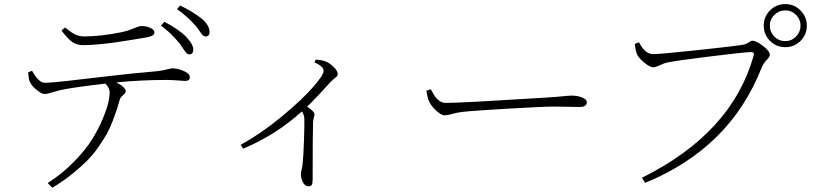

<svg xmlns="http://www.w3.org/2000/svg" viewBox="-20 -837 3910 922"><path d="M275.4 -690.4 292 -705.1Q322.3 -680.7 341.3 -671.4Q360.4 -662.1 383.8 -662.1Q461.9 -662.1 559.6 -681.6Q593.8 -688.5 620.6 -700.2Q647.5 -711.9 658.2 -711.9Q684.6 -711.9 703.1 -702.6Q721.7 -693.4 721.7 -680.7Q721.7 -663.1 677.7 -656.2Q672.9 -655.3 615.2 -646Q557.6 -636.7 530.3 -632.8Q502.9 -628.9 457 -624.5Q411.1 -620.1 379.9 -620.1Q347.7 -620.1 325.2 -636.7Q302.7 -653.3 275.4 -690.4ZM115.2 -489.3 133.8 -497.1Q166 -439.5 194.3 -439.5Q223.6 -439.5 305.7 -448.7Q387.7 -458 503.9 -471.7Q620.1 -485.4 704.1 -492.2Q746.1 -495.1 773.9 -502Q801.8 -508.8 806.6 -508.8Q833 -508.8 862.3 -496.1Q891.6 -483.4 891.6 -466.8Q891.6 -448.2 869.1 -448.2Q866.2 -448.2 835 -450.7Q803.7 -453.1 777.3 -453.1Q658.2 -453.1 539.1 -441.4Q584 -417 584 -398.4Q584 -390.6 570.8 -379.9Q557.6 -369.1 554.7 -357.4Q545.9 -325.2 540.5 -309.1Q535.2 -293 521 -255.9Q506.8 -218.8 492.7 -193.8Q478.5 -168.9 453.1 -131.8Q427.7 -94.7 397.9 -64.9Q368.2 -35.2 325.2 -0.5Q282.2 34.2 231.4 64.5L209 42Q279.3 -2.9 335.4 -60.5Q391.6 -118.2 422.4 -168Q453.1 -217.8 473.6 -267.1Q494.1 -316.4 500.5 -346.2Q506.8 -376 506.8 -392.6Q506.8 -414.1 486.3 -435.5Q318.4 -416 265.6 -403.3Q254.9 -400.4 239.7 -396Q224.6 -391.6 213.9 -388.7Q203.1 -385.7 194.3 -385.7Q180.7 -384.8 154.8 -406.2Q128.9 -427.7 122.1 -447.3Q117.2 -458 115.2 -489.3ZM752.9 -713.9 769.5 -732.4Q839.8 -695.3 874 -660.2Q909.2 -623 908.2 -596.7Q906.2 -574.2 886.7 -576.2Q880.9 -576.2 875 -582.5Q869.1 -588.9 858.9 -604.5Q848.6 -620.1 841.8 -628.9Q800.8 -679.7 752.9 -713.9ZM830.1 -793 844.7 -810.5Q905.3 -782.2 950.2 -746.1Q986.3 -714.8 986.3 -682.6Q986.3 -671.9 980.5 -666.5Q974.6 -661.1 965.8 -662.1Q959 -662.1 952.6 -668.9Q946.3 -675.8 936.5 -690.4Q926.8 -705.1 918.9 -713.9Q877 -760.7 830.1 -793Z M1490.2 -537.1 1496.1 -550.8Q1525.4 -548.8 1541 -543Q1562.5 -535.2 1582 -515.6Q1601.6 -496.1 1601.6 -482.4Q1601.6 -475.6 1599.1 -472.2Q1596.7 -468.8 1587.4 -461.4Q1578.1 -454.1 1570.3 -446.3Q1496.1 -364.3 1455.1 -325.2Q1490.2 -300.8 1490.2 -289.1Q1490.2 -285.2 1487.3 -273.4Q1484.4 -261.7 1483.4 -252Q1481.4 -207 1481.4 23.4Q1481.4 43.9 1477.1 50.8Q1472.7 57.6 1460.9 57.6Q1444.3 57.6 1434.6 38.1Q1424.8 18.6 1424.8 -2Q1424.8 -7.8 1428.7 -23.9Q1432.6 -40 1433.6 -54.7Q1437.5 -91.8 1439.9 -167.5Q1442.4 -243.2 1441.4 -268.6Q1440.4 -287.1 1429.7 -301.8Q1302.7 -187.5 1147.5 -123L1135.7 -141.6Q1239.3 -199.2 1335.9 -279.8Q1432.6 -360.4 1483.4 -418.9Q1534.2 -477.5 1534.2 -496.1Q1534.2 -518.6 1490.2 -537.1Z M2027.3 -401.4 2048.8 -408.2Q2061.5 -384.8 2067.9 -375Q2074.2 -365.2 2088.4 -354Q2102.5 -342.8 2120.1 -342.8Q2156.2 -342.8 2267.6 -348.6Q2378.9 -354.5 2492.2 -361.8Q2605.5 -369.1 2612.3 -369.1Q2646.5 -371.1 2679.7 -374.5Q2712.9 -377.9 2725.6 -377.9Q2752 -377.9 2774.9 -369.1Q2797.9 -360.4 2797.9 -345.7Q2797.9 -323.2 2762.7 -323.2Q2749 -323.2 2709 -324.2Q2668.9 -325.2 2637.7 -325.2Q2591.8 -325.2 2423.3 -315.4Q2254.9 -305.7 2202.1 -299.8Q2175.8 -296.9 2151.9 -290Q2127.9 -283.2 2115.2 -283.2Q2098.6 -283.2 2073.2 -307.1Q2047.9 -331.1 2039.1 -353.5Q2033.2 -367.2 2027.3 -401.4Z M3854.5 -713.9Q3854.5 -670.9 3824.2 -640.6Q3793.9 -610.4 3751 -610.4Q3708 -610.4 3677.7 -640.6Q3647.5 -670.9 3647.5 -713.9Q3647.5 -756.8 3677.7 -787.1Q3708 -817.4 3751 -817.4Q3793.9 -817.4 3824.2 -786.6Q3854.5 -755.9 3854.5 -713.9ZM3751 -639.6Q3781.2 -639.6 3802.7 -661.6Q3824.2 -683.6 3824.2 -713.9Q3824.2 -744.1 3802.7 -765.6Q3781.2 -787.1 3751 -787.1Q3720.7 -787.1 3698.7 -765.6Q3676.8 -744.1 3676.8 -713.9Q3676.8 -683.6 3698.2 -661.6Q3719.7 -639.6 3751 -639.6ZM3048.8 -633.8Q3077.1 -577.1 3116.2 -577.1Q3150.4 -577.1 3334 -596.7Q3517.6 -616.2 3552.7 -623Q3562.5 -625 3574.7 -633.3Q3586.9 -641.6 3592.8 -641.6Q3611.3 -641.6 3644 -616.7Q3676.8 -591.8 3676.8 -573.2Q3676.8 -565.4 3660.6 -547.9Q3644.5 -530.3 3637.7 -512.7Q3486.3 -126 3078.1 41L3062.5 16.6Q3494.1 -197.3 3598.6 -568.4Q3601.6 -577.1 3599.6 -581.1Q3597.7 -585 3594.7 -585.9Q3591.8 -586.9 3585 -586.9Q3558.6 -586.9 3393.1 -566.4Q3227.5 -545.9 3185.5 -537.1Q3170.9 -534.2 3148.9 -523.9Q3127 -513.7 3118.2 -513.7Q3101.6 -513.7 3074.7 -535.6Q3047.9 -557.6 3040 -574.2Q3032.2 -589.8 3028.3 -626Z"/></svg>

Font: GenYoMin TW TTF ExtraLight
Style: Regular
Weight: 250
Version: Version 1.300